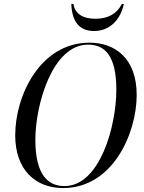

<svg xmlns="http://www.w3.org/2000/svg" viewBox="-20 -941 730 972"><path d="M456 -784C539 -784 591 -845 607 -921H597C572 -872 528 -846 463 -846C398 -846 358 -873 352 -921H341C344 -834 380 -784 456 -784ZM299 11C553 11 672 -269 672 -460C672 -647 561 -725 433 -725C184 -725 57 -458 57 -256C57 -80 161 11 299 11ZM306 1C223 1 159 -56 159 -233C159 -411 245 -715 426 -715C511 -715 569 -659 569 -486C569 -306 487 1 306 1Z"/></svg>

Font: Noto Serif Display SemiCondensed
Style: Italic
Weight: 400
Width: 4
Italic angle: -12°
Designer: Monotype Design Team
Foundry: Monotype Imaging Inc.
Version: Version 2.009